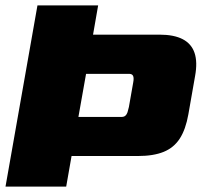

<svg xmlns="http://www.w3.org/2000/svg" viewBox="-48 -695 766 715"><path d="M-27.5 0H198.5L218.5 -114H465.5Q523.5 -114 561.5 -129.5Q599.5 -145 621.5 -179Q643.5 -213 653.5 -269.5L678.5 -412Q688 -464 676.5 -498Q665 -532 632.5 -549Q600 -566 545.5 -566H298.5L317.5 -675H91.5ZM244 -259.5 272.5 -420H432Q441 -420 445 -416Q449 -412 449.5 -404.8Q450 -397.5 448 -387.5L432 -296.5Q429.5 -285 426.8 -276.8Q424 -268.5 418.8 -264Q413.5 -259.5 404 -259.5Z"/></svg>

Font: Anybody Black
Style: Italic
Weight: 900
Italic angle: -10°
Designer: Tyler Finck
Foundry: Etcetera Type Company
Version: Version 1.113;gftools[0.9.25]